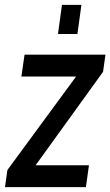

<svg xmlns="http://www.w3.org/2000/svg" viewBox="-34 -770 454 790"><path d="M-13.5 0H319.5L332 -90H112.5L390 -474.5L400 -545H67L54 -455H279L-3.5 -70.5ZM204.5 -630H284.5L301 -750H221Z"/></svg>

Font: Mohave Medium
Style: Italic
Weight: 500
Italic angle: -8°
Designer: Gumpita Rahayu
Foundry: Tokotype
Version: Version 2.002; ttfautohint (v1.8.3)